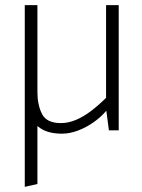

<svg xmlns="http://www.w3.org/2000/svg" viewBox="-20 -505 550 744"><path d="M125 208V-418L76 -398V219ZM391 -485V-126Q363 -98 333.5 -75.5Q304 -53 274.5 -40.5Q245 -28 216 -28Q161 -28 143 -63Q125 -98 125 -148V-485H76V-148Q76 -102 90.5 -65.5Q105 -29 136.5 -8Q168 13 220 13Q250 13 282 1Q314 -11 343 -31.5Q372 -52 392 -76L402 0H440V-485Z"/></svg>

Font: Catamaran Thin
Style: Regular
Weight: 100
Designer: Pria Ravichandran
Version: Version 2.000